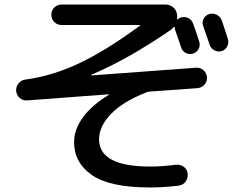

<svg xmlns="http://www.w3.org/2000/svg" viewBox="-20 -775 1040 845"><path d="M891 -435Q892 -416 880 -402.5Q868 -389 849 -387L639 -372Q633 -372 623 -368Q521 -328 468.5 -273.5Q416 -219 416 -162Q416 -42 641 -42Q693 -42 754 -50Q773 -52 788.5 -41Q804 -30 806 -11Q808 9 796.5 24.5Q785 40 766 42Q702 50 641 50Q463 50 384.5 -4.5Q306 -59 306 -150Q306 -205 345 -258.5Q384 -312 458 -357Q459 -357 459 -359Q459 -360 458 -360L99 -333Q80 -332 66.5 -344Q53 -356 51 -375Q50 -394 62 -408.5Q74 -423 93 -425Q211 -441 328.5 -496.5Q446 -552 596 -662Q597 -662 597 -664Q597 -665 595 -665H251Q232 -665 219 -678Q206 -691 206 -710Q206 -729 219 -742Q232 -755 251 -755H709Q728 -755 742.5 -742.5Q757 -730 759 -711Q761 -702 759 -693Q759 -687 763 -691Q771 -697 776 -698Q793 -703 808.5 -695.5Q824 -688 830 -671Q835 -658 844 -631Q853 -604 857 -591Q862 -575 854 -559.5Q846 -544 829 -539Q813 -534 797.5 -542Q782 -550 777 -567Q774 -576 750 -646Q749 -649 749 -654Q749 -656 747 -656.5Q745 -657 743 -655Q736 -646 728 -641Q541 -513 382 -446Q381 -446 381 -444Q381 -443 382 -443L843 -477Q862 -478 875.5 -466Q889 -454 891 -435ZM956 -685Q961 -672 983 -603Q988 -586 979.5 -570Q971 -554 955 -550Q938 -545 922.5 -554Q907 -563 902 -580Q897 -594 888 -621Q879 -648 874 -661Q868 -677 876 -692.5Q884 -708 901 -713Q918 -718 934 -710Q950 -702 956 -685Z"/></svg>

Font: Rounded Mplus 1c Medium
Style: Regular
Weight: 500
Version: Version 1.059.20150529